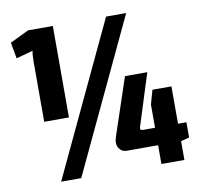

<svg xmlns="http://www.w3.org/2000/svg" viewBox="-77 -773 905 856"><g transform="rotate(-10 375.0 -345.0)"><path d="M104 -276V-547Q104 -580 108 -597L32 -576L19 -649L104 -690H216V-276ZM548 -690 223 0H132L457 -690ZM728 -164V-95L690 -85V0H586V-85H444Q421 -85 409 -104.5Q397 -124 407 -154L494 -414H595L521 -180Q516 -164 530 -164H586V-269L604 -333H690V-164Z"/></g></svg>

Font: exo2condensed_b
Style: Bold
Weight: 700
Width: 3
Designer: Natanael Gama
Version: Version 1.001;PS 001.001;hotconv 1.0.70;makeotf.lib2.5.58329